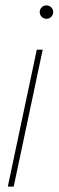

<svg xmlns="http://www.w3.org/2000/svg" viewBox="-20 -695 218 715"><path d="M139 -510H117L9 0H31ZM128 -650C128 -636 139 -625 153 -625C167 -625 178 -636 178 -650C178 -664 167 -675 153 -675C139 -675 128 -664 128 -650Z"/></svg>

Font: Nacelle Thin
Style: Italic
Weight: 100
Italic angle: -12°
Designer: Sora Sagano
Foundry: Sora Sagano
Version: Version 1.000;FEAKit 1.0